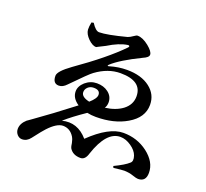

<svg xmlns="http://www.w3.org/2000/svg" viewBox="-141 -961 1282 1192"><g transform="rotate(20 500.0 -365.0)"><path d="M390 -379Q375 -365 375 -346Q375 -314 430 -302Q470 -337 470 -361Q470 -393 428 -393Q405 -393 390 -379ZM289 -772Q317 -728 340 -728Q391 -728 517 -761Q532 -766 550 -779Q565 -790 573 -790Q607 -790 648 -757Q686 -726 686 -705Q686 -687 650 -672Q520 -609 466 -559Q460 -553 462 -551Q463 -548 471 -551Q528 -568 584 -568Q679 -568 736 -524Q792 -481 792 -412Q792 -328 703 -276Q620 -227 501 -227Q470 -227 443 -233Q362 -178 311 -133Q408 -158 480 -75Q602 -193 697 -193Q788 -193 858 -140Q930 -85 930 -13Q930 45 878 45Q867 45 841 36Q815 27 783 26Q765 26 712 33L707 22Q774 -10 800 -34Q818 -48 806 -83Q795 -114 760 -138Q724 -163 688 -163Q596 -163 542 0Q529 45 498 45Q446 45 424 7Q420 -1 417 -24Q413 -46 403 -63Q376 -106 329 -106Q288 -105 235 -48Q221 -34 171 31Q149 60 117 60Q99 60 85 45Q71 29 71 8Q71 -28 106 -59Q101 -54 248 -161Q324 -218 376 -258Q329 -289 329 -334Q329 -368 361 -397Q395 -426 437 -426Q482 -426 512 -403Q544 -379 545 -340Q545 -316 534 -300Q604 -309 648 -342Q695 -378 695 -433Q695 -535 553 -535Q471 -535 393 -478Q371 -463 268 -357Q244 -331 218 -331Q178 -331 178 -382Q178 -412 256 -468Q443 -599 542 -701Q548 -707 546 -711Q544 -716 536 -715Q480 -707 409 -663Q353 -635 354 -635Q330 -635 301 -663Q272 -692 270 -720Q269 -740 275 -769Z"/></g></svg>

Font: Source Han Serif JP
Style: Bold
Weight: 700
Designer: Ryoko NISHIZUKA  (kana & ideographs); Frank Grießhammer (Latin, Greek & Cyrillic); Wenlong ZHANG  (bopomofo); Sandoll Co
Foundry: Adobe Systems Incorporated
Version: Version 1.000;PS 1;hotconv 16.6.53;makeotf.lib2.5.65590